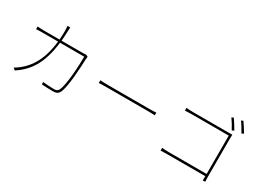

<svg xmlns="http://www.w3.org/2000/svg" viewBox="-42 -1560 3084 2302"><g transform="rotate(30 1500.0 -408.5)"><path d="M812 -584C802 -583 789 -581 761 -581H472C475 -618 478 -657 479 -698C480 -722 481 -749 483 -771H444C448 -748 449 -720 449 -697C449 -656 447 -617 444 -581H236C197 -581 166 -583 138 -585V-548C167 -551 192 -551 237 -551H441C411 -282 311 -147 209 -65C189 -49 158 -26 136 -15L165 9C317 -93 432 -237 468 -551H803C803 -445 791 -153 744 -63C732 -39 709 -33 684 -33C639 -33 585 -36 527 -42L531 -9C586 -6 643 -4 686 -4C728 -4 753 -14 772 -49C819 -139 831 -441 834 -525C835 -540 836 -552 839 -570Z M1112 -365C1137 -367 1176 -368 1230 -368H1790C1837 -368 1870 -366 1887 -365V-403C1869 -401 1842 -399 1789 -399H1230C1169 -399 1136 -401 1112 -403Z M2805 -683C2783 -722 2744 -784 2722 -815L2695 -803C2719 -771 2757 -709 2777 -669ZM2807 -567C2807 -584 2808 -608 2809 -629C2786 -628 2768 -628 2748 -628H2267C2237 -628 2201 -630 2172 -633V-595C2191 -596 2236 -598 2268 -598H2777V-67H2256C2218 -67 2176 -70 2159 -72V-34C2180 -35 2214 -36 2257 -36H2777C2777 -6 2775 23 2775 23H2810C2810 23 2807 -15 2807 -52ZM2813 -828C2839 -796 2873 -737 2896 -696L2924 -709C2901 -750 2863 -809 2840 -840Z"/></g></svg>

Font: Noto Sans CJK Thin
Style: Regular
Weight: 100
Designer: Ryoko NISHIZUKA (kana & ideographs); Paul D. Hunt (Latin, Greek & Cyrillic); Wenlong ZHANG (bopomofo); Sandoll Communica
Foundry: Adobe Systems Incorporated
Version: Version 1.000;PS 1;hotconv 1.0.78;makeotf.lib2.5.61930